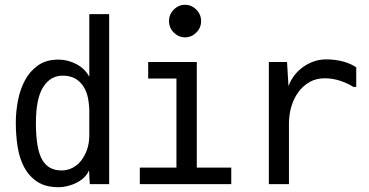

<svg xmlns="http://www.w3.org/2000/svg" viewBox="-20 -785 1540 802"><path d="M353 -318Q353 -346 348 -373Q343 -400 330 -421.5Q317 -443 295.5 -456Q274 -469 241 -469Q191 -469 160.5 -421.5Q130 -374 130 -270Q130 -165 155.5 -119Q181 -73 237 -73Q261 -73 282 -83.5Q303 -94 318.5 -113.5Q334 -133 343.5 -160Q353 -187 353 -220ZM224 -536Q263 -536 298.5 -517.5Q334 -499 352 -466H353V-726H436V-16H355L352 -72H351Q345 -57 331.5 -44Q318 -31 300.5 -22Q283 -13 263 -8Q243 -3 225 -3Q170 -3 135.5 -26Q101 -49 81 -86.5Q61 -124 53.5 -172.5Q46 -221 46 -273Q46 -318 55 -365Q64 -412 84.5 -450Q105 -488 139 -512Q173 -536 224 -536Z M802 -526V-85H946V-16H564V-85H717V-457H599V-526ZM686 -697Q686 -725 706 -745Q726 -765 753 -765Q780 -765 800 -745Q820 -725 820 -697Q820 -669 800 -649Q780 -629 753 -629Q726 -629 706 -649Q686 -669 686 -697Z M1179 -526 1185 -425Q1191 -443 1204.5 -463Q1218 -483 1238.5 -499.5Q1259 -516 1285.5 -526.5Q1312 -537 1344 -537Q1377 -537 1409.5 -529Q1442 -521 1468 -504V-422H1456Q1433 -437 1401 -447.5Q1369 -458 1337 -458Q1301 -458 1273.5 -442.5Q1246 -427 1226.5 -400.5Q1207 -374 1197 -340Q1187 -306 1187 -269V-16H1103V-526Z"/></svg>

Font: D2Coding ligature
Style: Regular
Weight: 400
Monospace: yes
Designer: Yong-Rak Park; Jeong-Hwan Yoon; Sang-Min Lee;
Foundry: NHN Corporation
Version: Version 1.3.2; Build 20180524